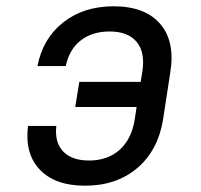

<svg xmlns="http://www.w3.org/2000/svg" viewBox="-20 -580 640 610"><path d="M250 10Q155 10 106.5 -41Q58 -92 69 -180H159Q153 -128 180.5 -99Q208 -70 263 -70Q322 -70 360 -104Q398 -138 408 -200L414 -240H219L232 -320H427L432 -351Q442 -413 414.5 -446.5Q387 -480 328 -480Q273 -480 236.5 -451.5Q200 -423 189 -370H99Q116 -458 181 -509Q246 -560 341 -560Q441 -560 489 -504Q537 -448 521 -350L498 -200Q482 -102 416 -46Q350 10 250 10Z"/></svg>

Font: JetBrains Mono NL
Style: Italic
Weight: 400
Italic angle: -9°
Monospace: yes
Designer: Philipp Nurullin, Konstantin Bulenkov
Foundry: JetBrains
Version: Version 2.305; ttfautohint (v1.8.4.7-5d5b)